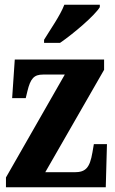

<svg xmlns="http://www.w3.org/2000/svg" viewBox="-20 -786 482 806"><path d="M165 -619V-606H232C289 -645 378 -721 399 -756V-766H250C233 -721 191 -662 165 -619ZM5 0H424L429 -181H374L368 -146C357 -82 340 -63 293 -63H170L417 -493V-536H42L31 -374H88L95 -403C108 -457 123 -473 161 -473H252L5 -41Z"/></svg>

Font: Noto Serif Thai ExtraCondensed ExtraBold
Style: Regular
Weight: 800
Width: 2
Designer: Monotype Design Team
Foundry: Monotype Imaging Inc.
Version: Version 2.002